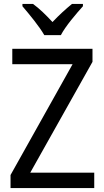

<svg xmlns="http://www.w3.org/2000/svg" viewBox="-20 -964 535 984"><path d="M207 -784H292C315 -829 370 -893 405 -932V-944H349C315 -916 284 -888 249 -851C217 -886 181 -921 149 -944H95V-932C131 -890 182 -828 207 -784ZM463 0V-79H135L454 -647V-714H43V-635H352L34 -67V0Z"/></svg>

Font: Noto Sans Lao Looped SemiCondensed
Style: Regular
Weight: 400
Width: 4
Designer: Mark Frömberg, Ben Mitchell
Foundry: The Fontpad Ltd
Version: Version 1.003